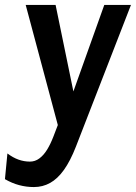

<svg xmlns="http://www.w3.org/2000/svg" viewBox="-41 -506 550 777"><path d="M96 251Q65.5 251 36.5 243.2Q7.5 235.5 -21 219L-11 115Q11.5 132 34 140Q56.5 148 80 148Q101 148 118.2 135.2Q135.5 122.5 149.5 99.8Q163.5 77 175 47L193 0L63 -486H184L256 -136L381 -486H489L266 88Q243.5 145.5 217.8 181.5Q192 217.5 162 234.2Q132 251 96 251Z"/></svg>

Font: Karla
Style: Bold Italic
Weight: 700
Italic angle: -8°
Designer: Jonathan Pinhorn
Version: Version 2.004;gftools[0.9.33]